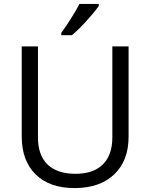

<svg xmlns="http://www.w3.org/2000/svg" viewBox="-20 -951 768 981"><path d="M347 -771Q378 -796 420.5 -842.5Q463 -889 485 -921V-931H386Q370 -900 343 -857Q316 -814 293 -783V-771ZM554 -249Q554 -159 505.5 -111Q457 -63 366 -63Q272 -63 223 -110.5Q174 -158 174 -248V-714H91V-254Q91 -130 162 -60Q233 10 361 10Q490 10 563.5 -60Q637 -130 637 -252V-714H554Z"/></svg>

Font: OpenSansMMV
Style: Regular
Weight: 400
Designer: Steve Matteson
Foundry: Ascender Corporation
Version: Version 4.000